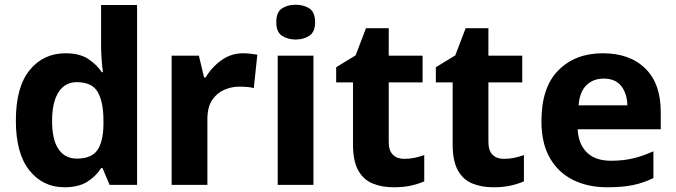

<svg xmlns="http://www.w3.org/2000/svg" viewBox="-20 -781 2857 811"><path d="M252 10Q161 10 104 -61.5Q47 -133 47 -272Q47 -413 105 -484.5Q163 -556 257 -556Q315 -556 351 -533Q387 -510 410 -476H415Q412 -494 409.5 -526.5Q407 -559 407 -586V-760H559V0H443L413 -71H407Q386 -37 349 -13.5Q312 10 252 10ZM305 -111Q366 -111 391 -146.5Q416 -182 417 -255V-271Q417 -350 393 -392Q369 -434 304 -434Q255 -434 227.5 -392Q200 -350 200 -270Q200 -190 227.5 -150.5Q255 -111 305 -111Z M1007 -556Q1022 -556 1039 -554Q1056 -552 1067 -550L1052 -409Q1041 -412 1026 -413.5Q1011 -415 990 -415Q959 -415 928 -402Q897 -389 876.5 -359Q856 -329 856 -277V0H705V-546H820L842 -454H849Q873 -496 914.5 -526Q956 -556 1007 -556Z M1229 -761Q1262 -761 1286.5 -745.5Q1311 -730 1311 -687Q1311 -646 1286.5 -630Q1262 -614 1229 -614Q1195 -614 1171 -630Q1147 -646 1147 -687Q1147 -730 1171 -745.5Q1195 -761 1229 -761ZM1304 -546V0H1153V-546Z M1687 -110Q1710 -110 1731.5 -114.5Q1753 -119 1772 -126V-15Q1747 -4 1716 3Q1685 10 1642 10Q1593 10 1554 -6Q1515 -22 1493 -61.5Q1471 -101 1471 -172V-433H1400V-497L1482 -547L1526 -662H1622V-546H1765V-433H1622V-181Q1622 -145 1639.5 -127.5Q1657 -110 1687 -110Z M2108 -110Q2131 -110 2152.5 -114.5Q2174 -119 2193 -126V-15Q2168 -4 2137 3Q2106 10 2063 10Q2014 10 1975 -6Q1936 -22 1914 -61.5Q1892 -101 1892 -172V-433H1821V-497L1903 -547L1947 -662H2043V-546H2186V-433H2043V-181Q2043 -145 2060.5 -127.5Q2078 -110 2108 -110Z M2526 -556Q2640 -556 2705.5 -492Q2771 -428 2771 -308V-235H2420Q2423 -173 2458.5 -137.5Q2494 -102 2561 -102Q2612 -102 2654 -112Q2696 -122 2740 -142V-29Q2700 -9 2655 0.5Q2610 10 2545 10Q2464 10 2401.5 -20.5Q2339 -51 2303 -113Q2267 -175 2267 -269Q2267 -412 2338.5 -484Q2410 -556 2526 -556ZM2530 -449Q2485 -449 2456.5 -420.5Q2428 -392 2424 -336H2630Q2629 -385 2604.5 -417Q2580 -449 2530 -449Z"/></svg>

Font: Noto Sans Meetei Mayek
Style: Bold
Weight: 700
Designer: Monotype Design Team and Neelakash Kshetrimayum
Foundry: Monotype Imaging Inc.
Version: Version 2.002; ttfautohint (v1.8.4.7-5d5b)